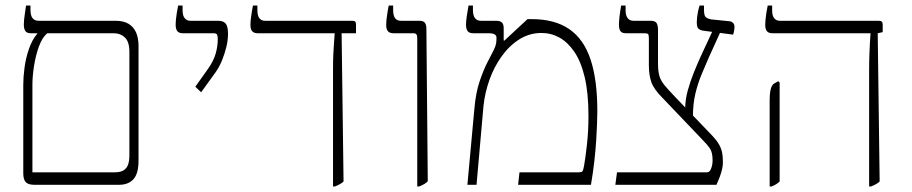

<svg xmlns="http://www.w3.org/2000/svg" viewBox="-20 -667 3290 693"><path d="M104 0Q82 0 73 -9.5Q64 -19 64 -42V-361Q64 -389 68.5 -423Q73 -457 84.5 -490.5Q96 -524 115 -546V-557H151V-547Q133 -533 121 -500.5Q109 -468 103 -430Q97 -392 97 -361V-45H393Q415 -45 426.5 -52.5Q438 -60 442.5 -73.5Q447 -87 447 -106V-480Q447 -516 431 -531.5Q415 -547 391 -547H91Q77 -547 71.5 -555Q66 -563 66 -579Q66 -586 67 -596.5Q68 -607 70 -619.5Q72 -632 74 -647H90V-631Q90 -611 97.5 -601.5Q105 -592 119 -592H397Q427 -592 445 -580.5Q463 -569 471.5 -549Q480 -529 480 -501V-88Q480 -40 461.5 -20Q443 0 410 0Z M706 -334 685 -354 729 -416Q750 -445 758 -472Q766 -499 766 -526Q766 -537 763.5 -542Q761 -547 751 -547H640Q626 -547 620 -554.5Q614 -562 614 -579Q614 -586 615 -596.5Q616 -607 618 -619.5Q620 -632 623 -647H639V-630Q639 -611 646.5 -601.5Q654 -592 667 -592H767Q786 -592 794.5 -582Q803 -572 803 -545Q803 -522 797 -497.5Q791 -473 781.5 -449.5Q772 -426 758 -406Z M1182 6V-414Q1182 -447 1183 -470Q1184 -493 1185.5 -511.5Q1187 -530 1188 -546V-547H910Q897 -547 890.5 -554Q884 -561 884 -576Q884 -588 885.5 -600.5Q887 -613 889 -625Q891 -637 893 -647H909V-631Q909 -611 916 -601.5Q923 -592 937 -592H1251Q1259 -592 1262 -589Q1265 -586 1265 -578V-547H1213L1220 -12Q1215 -7 1207 -2.5Q1199 2 1189 6Z M1486 6V-528Q1486 -539 1483 -543Q1480 -547 1471 -547H1400Q1387 -547 1380.5 -554Q1374 -561 1374 -576Q1374 -588 1375.5 -600.5Q1377 -613 1379 -625Q1381 -637 1383 -647H1399V-631Q1399 -611 1406 -601.5Q1413 -592 1427 -592H1494Q1508 -592 1513.5 -585Q1519 -578 1519 -563L1524 -13Q1519 -7 1511 -2.5Q1503 2 1493 6Z M1667 0 1692 -272Q1697 -332 1711.5 -374.5Q1726 -417 1740.5 -444.5Q1755 -472 1762 -486Q1769 -501 1770.5 -509.5Q1772 -518 1772 -531Q1772 -547 1744 -547H1688Q1674 -547 1668 -554.5Q1662 -562 1662 -579Q1662 -589 1664.5 -607Q1667 -625 1671 -647H1687V-631Q1687 -611 1694.5 -601.5Q1702 -592 1715 -592H1770Q1786 -592 1792 -585.5Q1798 -579 1798 -565V-521L1800 -520L1884 -598H1899Q1982 -598 2034.5 -562Q2087 -526 2111.5 -452.5Q2136 -379 2136 -266Q2136 -248 2135 -221.5Q2134 -195 2132 -162Q2130 -129 2125.5 -88Q2121 -47 2113 0H1850L1855 -45H2067Q2079 -45 2082 -48.5Q2085 -52 2088 -68Q2093 -96 2098.5 -145Q2104 -194 2104 -248Q2104 -331 2090.5 -388Q2077 -445 2053 -480Q2029 -515 1999 -531.5Q1969 -548 1934 -548Q1891 -548 1854.5 -525Q1818 -502 1790.5 -463.5Q1763 -425 1746.5 -378.5Q1730 -332 1725 -284L1700 0Z M2201 0 2207 -45H2532Q2537 -45 2540.5 -48.5Q2544 -52 2546 -57Q2549 -64 2550.5 -72Q2552 -80 2552 -88Q2552 -117 2542.5 -131Q2533 -145 2516 -162L2370 -315Q2340 -345 2331 -370.5Q2322 -396 2322 -432V-529Q2322 -540 2319.5 -543.5Q2317 -547 2307 -547H2239Q2225 -547 2219.5 -554.5Q2214 -562 2214 -578Q2214 -589 2216 -607Q2218 -625 2222 -647H2238V-630Q2238 -611 2245.5 -601.5Q2253 -592 2266 -592H2328Q2345 -592 2350 -583.5Q2355 -575 2355 -559V-439Q2355 -410 2360 -393Q2365 -376 2378 -360Q2391 -344 2416 -318L2553 -175Q2567 -160 2575 -146Q2583 -132 2586 -118Q2589 -104 2589 -89Q2590 -73 2586.5 -57.5Q2583 -42 2577.5 -27.5Q2572 -13 2566 0ZM2481 -245 2453 -272Q2453 -307 2462.5 -341Q2472 -375 2485 -407Q2498 -439 2509 -463L2555 -562L2584 -560L2539 -461Q2526 -431 2512.5 -399Q2499 -367 2490 -329.5Q2481 -292 2481 -245ZM2626 -542 2520 -556Q2506 -558 2500.5 -564Q2495 -570 2495 -587Q2495 -596 2496 -604.5Q2497 -613 2499 -623.5Q2501 -634 2505 -647H2521V-632Q2521 -612 2526.5 -606Q2532 -600 2547 -597L2616 -590Q2623 -588 2627 -583Q2631 -578 2631 -570Q2631 -564 2629.5 -555.5Q2628 -547 2626 -542Z M3117 6V-413Q3117 -446 3118 -471.5Q3119 -497 3120 -515Q3121 -533 3122 -545V-547H2768Q2754 -547 2748 -554.5Q2742 -562 2742 -578Q2742 -585 2743 -596Q2744 -607 2746 -620Q2748 -633 2751 -647H2767V-629Q2767 -610 2774.5 -601Q2782 -592 2795 -592H3152Q3159 -592 3162.5 -589Q3166 -586 3166 -578V-551L3148 -547L3155 -12Q3150 -7 3142 -2.5Q3134 2 3124 6ZM2758 6V-303Q2758 -333 2762.5 -347.5Q2767 -362 2775 -366L2789 -374L2794 -369V-12Q2789 -7 2782 -2.5Q2775 2 2765 6Z"/></svg>

Font: Noto Serif Hebrew ExtraLight
Style: Regular
Weight: 250
Version: Version 2.003